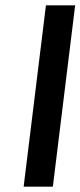

<svg xmlns="http://www.w3.org/2000/svg" viewBox="-20 -713 303 723"><path d="M179 -10 263 -693H153L69 -10Z"/></svg>

Font: Bluebird
Style: LiExtObl
Weight: 300
Designer: Jasper
Foundry: Cannot Into Space Fonts
Version: Version 0.98